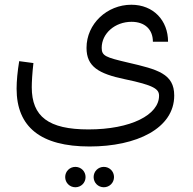

<svg xmlns="http://www.w3.org/2000/svg" viewBox="-20 -378 815 810"><path d="M358 240C556 240 715 164 715 25C715 -67 645 -85 520 -114C426 -136 409 -142 409 -176C409 -237 465 -286 535 -286C591 -286 625 -254 625 -202H689C689 -291 628 -358 534 -358C432 -358 345 -278 345 -176C345 -97 396 -67 506 -44C631 -18 651 -2 651 26C651 106 533 168 353 168C185 168 114 114 114 -10C114 -31 116 -69 121 -112L61 -120C54 -78 50 -36 50 -4C50 158 152 240 358 240ZM298 412C322 412 341 393 341 369C341 345 322 326 298 326C274 326 255 345 255 369C255 393 274 412 298 412ZM418 412C442 412 461 393 461 369C461 345 442 326 418 326C394 326 375 345 375 369C375 393 394 412 418 412Z"/></svg>

Font: UULA Sans
Style: Regular
Weight: 400
Designer: Mohamed Gaber, Laura Garcia Mut
Foundry: Kief Type Foundry
Version: Version 3.006;hotconv 1.0.109;makeotfexe 2.5.65596